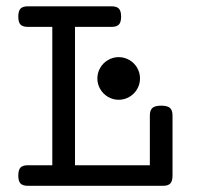

<svg xmlns="http://www.w3.org/2000/svg" viewBox="-20 -600 640 620"><path d="M371.1 -546.4Q371.1 -528.3 364 -520.8Q356.9 -513.2 340.3 -513.2H222.2V-66.4H463.9V-227.1Q463.9 -244.1 472.2 -251.5Q480.5 -258.8 500.5 -258.8Q520.5 -258.8 528.8 -251.5Q537.1 -244.1 537.1 -227.1V-33.2Q537.1 -15.1 530 -7.6Q522.9 0 506.3 0H69.8Q53.2 0 46.1 -7.6Q39.1 -15.1 39.1 -33.2Q39.1 -51.3 46.1 -58.8Q53.2 -66.4 69.8 -66.4H148.9V-513.2H69.8Q53.2 -513.2 46.1 -520.8Q39.1 -528.3 39.1 -546.4Q39.1 -564.5 46.1 -572Q53.2 -579.6 69.8 -579.6H340.3Q356.9 -579.6 364 -572Q371.1 -564.5 371.1 -546.4ZM432.1 -346.7Q432.1 -328.1 422.9 -312.3Q413.6 -296.4 397.7 -287.1Q381.8 -277.8 363.3 -277.8Q344.7 -277.8 328.9 -287.1Q313 -296.4 303.7 -312.3Q294.4 -328.1 294.4 -346.7Q294.4 -365.2 303.7 -381.1Q313 -397 328.9 -406.2Q344.7 -415.5 363.3 -415.5Q381.8 -415.5 397.7 -406.2Q413.6 -397 422.9 -381.1Q432.1 -365.2 432.1 -346.7Z"/></svg>

Font: Courier Prime
Style: Regular
Weight: 400
Designer: Alan Dague-Greene, Quote-Unquote Apps
Foundry: Quote-Unquote Apps
Version: Version 3.018